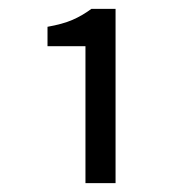

<svg xmlns="http://www.w3.org/2000/svg" viewBox="-20 -850 408 430"><path d="M171.4 -439.9V-746.6H86.4V-790Q120.1 -795.9 142.1 -805.4Q164.1 -814.9 184.6 -830.1H238.8V-439.9Z"/></svg>

Font: Varta Medium
Style: Regular
Weight: 500
Designer: Joana Correia, Viktoriya Grabowska, Eben Sorkin
Foundry: Sorkin Type Co.
Version: Version 1.004